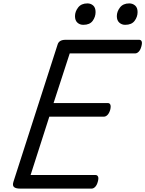

<svg xmlns="http://www.w3.org/2000/svg" viewBox="-20 -1109 855 1129"><path d="M98 0Q73 0 62.5 -9Q52 -18 59 -40L319 -848Q323 -861 334.5 -868Q346 -875 366 -875H798Q809 -875 813 -865.5Q817 -856 811 -835Q806 -816 796 -805.5Q786 -795 775 -795H390L295 -503H614Q625 -503 629 -493Q633 -483 628 -463Q622 -443 612 -433Q602 -423 591 -423H270L160 -80H541Q552 -80 556.5 -70.5Q561 -61 555 -40Q550 -21 540 -10.5Q530 0 519 0ZM470 -963Q449 -963 435 -976Q421 -989 421 -1014Q421 -1041 439.5 -1065Q458 -1089 494 -1089Q514 -1089 528 -1076.5Q542 -1064 542 -1038Q542 -1010 525 -986.5Q508 -963 470 -963ZM716 -963Q696 -963 681.5 -976Q667 -989 667 -1014Q667 -1041 685.5 -1065Q704 -1089 740 -1089Q760 -1089 774.5 -1076.5Q789 -1064 789 -1038Q789 -1010 771.5 -986.5Q754 -963 716 -963Z"/></svg>

Font: Playwrite DK Loopet
Style: Regular
Weight: 400
Designer: Veronika Burian, José Scaglione
Foundry: TypeTogether
Version: Version 1.002